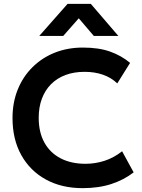

<svg xmlns="http://www.w3.org/2000/svg" viewBox="-20 -962 738 997"><path d="M409 15Q300 15 218 -30Q136 -75 90.5 -156.8Q45 -238.5 45 -349Q45 -429.5 71.8 -496.2Q98.5 -563 147.8 -612.2Q197 -661.5 263.8 -688.2Q330.5 -715 410.5 -715Q493 -715 551.5 -694.2Q610 -673.5 655.5 -635.5L589 -529Q557 -559.5 514.2 -574.2Q471.5 -589 419.5 -589Q364 -589 320 -572.5Q276 -556 245 -524.8Q214 -493.5 197.5 -449.5Q181 -405.5 181 -350.5Q181 -275 210.5 -221.8Q240 -168.5 294.5 -140Q349 -111.5 424 -111.5Q474.5 -111.5 522.8 -127Q571 -142.5 614 -176.5L674 -67Q624 -28 558.2 -6.5Q492.5 15 409 15ZM184 -775.5 331 -942H451.5L594.5 -775.5H467L389 -867L308.5 -775.5Z"/></svg>

Font: Geologica Roman Medium
Style: Regular
Weight: 500
Designer: Sindre Bremnes, Frode Helland
Foundry: Monokrom Skriftforlag AS
Version: Version 1.010;gftools[0.9.28]